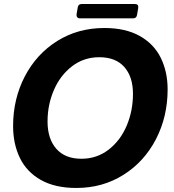

<svg xmlns="http://www.w3.org/2000/svg" viewBox="-20 -917 863 953"><path d="M45 -291Q45 -426 103 -537.5Q161 -649 264 -713.5Q367 -778 498 -778Q603 -778 673.5 -738.5Q744 -699 778 -630Q812 -561 812 -473Q812 -338 754 -226Q696 -114 592.5 -49Q489 16 359 16Q253 16 182.5 -24Q112 -64 78.5 -133.5Q45 -203 45 -291ZM640 -451Q640 -536 597 -584.5Q554 -633 473 -633Q396 -633 337.5 -588Q279 -543 247.5 -470Q216 -397 216 -314Q216 -228 259.5 -178.5Q303 -129 384 -129Q461 -129 519.5 -174.5Q578 -220 609 -293.5Q640 -367 640 -451ZM376 -826Q368 -826 363.5 -831.5Q359 -837 360 -846L366 -881Q369 -897 385 -897H650Q669 -897 666 -877L660 -842Q657 -826 641 -826Z"/></svg>

Font: Open Sauce Two ExtraBold Italic
Style: Regular
Weight: 800
Italic angle: -10°
Designer: Alfredo Marco Pradil
Foundry: Creative Sauce Fz LLC
Version: Version 1.477